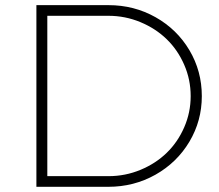

<svg xmlns="http://www.w3.org/2000/svg" viewBox="-20 -719 843 739"><path d="M120.1 -699.2H397.9Q496.1 -699.2 578.6 -652.8Q661.1 -606.4 709 -525.9Q756.8 -445.3 756.8 -349.1Q756.8 -253.9 709 -173.6Q661.1 -93.3 578.4 -46.6Q495.6 0 397 0H120.1ZM162.1 -658.2V-41H397.9Q462.4 -41 521 -65.4Q579.6 -89.8 621.8 -130.9Q664.1 -171.9 689 -229Q713.9 -286.1 713.9 -349.1Q713.9 -412.6 689 -469.7Q664.1 -526.9 621.6 -568.1Q579.1 -609.4 520.5 -633.8Q461.9 -658.2 397 -658.2Z"/></svg>

Font: Montserrat Ultra Light
Style: Regular
Weight: 200
Designer: Julieta Ulanovsky
Foundry: Julieta Ulanovsky
Version: Version 3.001;PS 003.001;hotconv 1.0.70;makeotf.lib2.5.58329